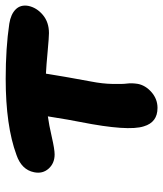

<svg xmlns="http://www.w3.org/2000/svg" viewBox="31 -595 576 678"><g transform="rotate(-90 319.0 -256.0)"><path d="M276.9 12.2Q226.1 12.2 211.9 -36.1Q193.8 -90.8 227.1 -259.8Q233.9 -292 247.1 -375Q217.8 -371.1 174.3 -361.1Q130.9 -351.1 112.8 -351.1Q81.5 -351.1 62.5 -372.3Q43.5 -393.6 49.8 -423.8Q58.6 -467.8 110.8 -485.8Q213.9 -523.9 379.9 -523.9Q488.3 -523.9 574.2 -511.2Q607.9 -505.9 625 -488.5Q642.1 -471.2 637.2 -443.8Q630.9 -414.1 605.2 -392.6Q579.6 -371.1 541 -371.1Q526.9 -371.1 476.8 -375.7Q426.8 -380.4 397.9 -381.8Q385.7 -305.2 370.1 -222.2Q362.3 -182.6 361.6 -146.5Q360.8 -110.4 363 -95Q365.2 -79.6 361.8 -57.1Q356.4 -29.8 332.3 -8.8Q308.1 12.2 276.9 12.2Z"/></g></svg>

Font: Shantell Sans Normal
Style: Bold Italic
Weight: 700
Italic angle: -11.31°
Designer: Stephen Nixon, Anya Danilova, Shantell Martin
Foundry: Arrow Type
Version: Version 1.006;[559af2be0]